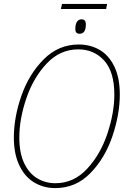

<svg xmlns="http://www.w3.org/2000/svg" viewBox="-20 -953 647 984"><path d="M51 -248Q51 -352 90 -463Q129 -574 204.5 -649.5Q280 -725 384 -725Q442 -725 489.5 -698Q537 -671 565.5 -613Q594 -555 594 -468Q594 -368 556.5 -256Q519 -144 444 -66.5Q369 11 263 11Q203 11 155 -18Q107 -47 79 -105.5Q51 -164 51 -248ZM566 -468Q566 -585 514 -642.5Q462 -700 381 -700Q288 -700 219.5 -627.5Q151 -555 115 -449Q79 -343 79 -248Q79 -169 104 -116.5Q129 -64 171 -39Q213 -14 264 -14Q358 -14 426.5 -88Q495 -162 530.5 -268.5Q566 -375 566 -468ZM298 -933H529L524 -907H292ZM366 -804Q366 -829 374.5 -841.5Q383 -854 398 -854Q420 -854 420 -828Q420 -780 388 -780Q366 -780 366 -804Z"/></svg>

Font: Noto Serif NarrowThin
Style: Italic
Weight: 250
Width: 4
Italic angle: -12°
Designer: Monotype Design Team
Foundry: Monotype Imaging Inc.
Version: Version 1.001